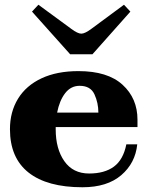

<svg xmlns="http://www.w3.org/2000/svg" viewBox="-20 -780 630 810"><path d="M276 -551 115 -731 142 -760 281 -658Q308 -638 323 -638Q338 -638 365 -658L503 -760L530 -731L370 -551ZM215 -244V-234Q215 -152 251.5 -100Q288 -48 356 -48Q421 -48 460.5 -77Q500 -106 513 -171H559Q551 -92 491.5 -41Q432 10 328 10Q179 10 100.5 -52Q22 -114 22 -235Q22 -308 56 -363.5Q90 -419 155 -449.5Q220 -480 311 -480Q434 -480 497 -422.5Q560 -365 560 -275V-244ZM221 -305H395Q395 -346 378.5 -382Q362 -418 316 -418Q279 -418 255 -387Q231 -356 221 -305Z"/></svg>

Font: Taviraj ExtraBold
Style: Regular
Weight: 800
Designer: Katatrad Team
Foundry: CadsonDemak
Version: Version 1.001